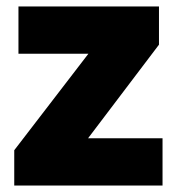

<svg xmlns="http://www.w3.org/2000/svg" viewBox="-20 -573 547 593"><path d="M482 0H24V-109L253 -407H37V-553H471V-435L252 -146H482Z"/></svg>

Font: Noto Sans Lao Black
Style: Regular
Weight: 900
Designer: Monotype Design Team
Foundry: Monotype Imaging Inc.
Version: Version 2.003; ttfautohint (v1.8.4.7-5d5b)